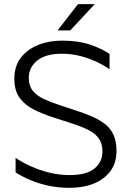

<svg xmlns="http://www.w3.org/2000/svg" viewBox="-20 -894 627 924"><path d="M473 -165.3Q473 -203 456 -227.2Q439.1 -251.4 406 -268.2Q372.9 -284.9 323.6 -300.8L231.2 -330.7Q185.8 -345.7 144 -366.2Q102.1 -386.7 75.5 -421.8Q49 -456.9 49 -515Q49 -575.7 80.4 -616.4Q111.9 -657.1 164.1 -677.8Q216.4 -698.5 279.3 -698.5Q358.8 -698.5 417.5 -677.8Q476.2 -657 507.2 -634V-560.3Q483.1 -578.4 447.2 -595.4Q411.3 -612.4 368.4 -623.9Q325.4 -635.4 277.7 -635.4Q199.5 -635.4 159 -602.5Q118.5 -569.5 118.5 -519.9Q118.5 -480.7 138.5 -456.4Q158.6 -432.1 192.7 -416.7Q226.8 -401.3 269.7 -387.1L344.4 -362.6Q389.3 -348.2 425.5 -332.2Q461.6 -316.2 487.5 -295.2Q513.3 -274.2 527 -243.4Q540.7 -212.6 540.7 -168.2Q540.7 -109.8 511.2 -70.2Q481.7 -30.6 430.7 -10.3Q379.7 10 313.7 10Q261.3 10 213 -0.4Q164.7 -10.8 124.3 -28.1Q84 -45.5 55 -64.5V-134.4Q86.1 -113.1 127.7 -94.1Q169.3 -75.1 217.1 -63.3Q264.9 -51.5 314.4 -51.5Q397 -51.5 435 -83.3Q473 -115 473 -165.3ZM355.2 -874H435.9L318.1 -747.7Q318.1 -747.7 312.1 -747.7Q306.1 -747.7 296.7 -747.7Q287.3 -747.7 278.2 -747.7Q269.2 -747.7 263.2 -747.7Q257.2 -747.7 257.2 -747.7Z"/></svg>

Font: Roundo Variable
Style: Regular
Weight: 200
Designer: Shiva Nallaperumal
Foundry: Indian Type Foundry
Version: Version 2.000